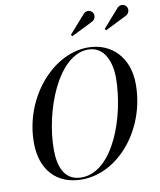

<svg xmlns="http://www.w3.org/2000/svg" viewBox="-103 -1056 954 1146"><g transform="rotate(-10 374.0 -482.5)"><path d="M730 -908.5C746 -918 753 -941 743.5 -957.5C734 -974 708.5 -983.5 687.5 -963L589 -851L597 -842.5ZM525 -908.5C541 -918 548 -941 538.5 -957.5C529 -974 503.5 -983.5 482.5 -963L384 -851L392 -842.5ZM300 10C523 10 715 -222 715 -495C715 -658 613 -760 470 -760C257 -760 55 -528 55 -255C55 -92 147 10 300 10ZM470 -747.5C574 -747.5 605 -637 605 -555C605 -323 494 -2.5 300 -2.5C196 -2.5 165 -93 165 -195C165 -427 286 -747.5 470 -747.5Z"/></g></svg>

Font: Bodoni* 16pt
Style: Italic
Weight: 400
Italic angle: -13°
Version: Version 2.3